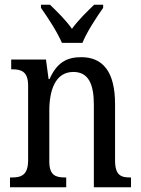

<svg xmlns="http://www.w3.org/2000/svg" viewBox="-20 -786 594 806"><path d="M240 -606H326C344 -651 386 -715 413 -753V-766H375C344 -736 308 -701 282 -665C257 -701 221 -736 190 -766H152V-753C179 -715 221 -651 240 -606ZM22 0H258V-41H253C215 -41 187 -49 187 -108V-321C187 -405 211 -484 288 -484C352 -484 374 -432 374 -346V0H530V-41H526C488 -41 463 -50 463 -113V-349C463 -486 411 -546 321 -546C261 -546 219 -524 188 -454H184L173 -536H27V-495H32C69 -495 98 -486 98 -427V-113C98 -50 68 -41 30 -41H22Z"/></svg>

Font: Noto Serif Sinhala Condensed
Style: Regular
Weight: 400
Width: 3
Designer: Jelle Bosma - Monotype Design Team
Foundry: Monotype Imaging Inc.
Version: Version 2.007